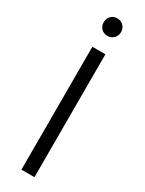

<svg xmlns="http://www.w3.org/2000/svg" viewBox="-228 -899 704 931"><g transform="rotate(30 124.5 -434.0)"><path d="M88 0V-688H161V0ZM124 -770Q103 -770 89.5 -784Q76 -798 76 -819Q76 -840 89.5 -854Q103 -868 124 -868Q145 -868 159 -854Q173 -840 173 -819Q173 -798 159 -784Q145 -770 124 -770Z"/></g></svg>

Font: Outfit Light
Style: Regular
Weight: 300
Designer: Rodrigo Fuenzalida
Foundry: fragTYPE
Version: Version 1.100; ttfautohint (v1.8.4.7-5d5b)